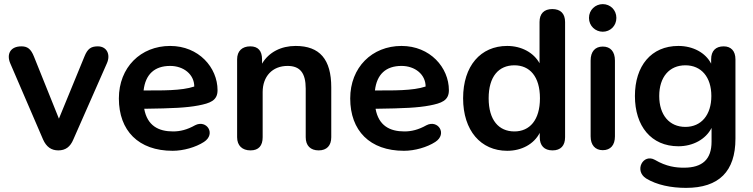

<svg xmlns="http://www.w3.org/2000/svg" viewBox="-20 -722 3655 932"><path d="M263 8C298 8 321 -9 336 -45L499 -415C518 -458 498 -497 455 -497C421 -497 405 -485 390 -448L266 -146L145 -447C130 -485 113 -497 84 -497C29 -497 11 -458 30 -414L189 -45C205 -9 229 8 263 8Z M818 10C870 10 930 -7 970 -33C1030 -72 983 -143 927 -114C888 -92 854 -84 820 -84C749 -84 695 -112 680 -194C821 -196 884 -199 943 -210C999 -221 1036 -233 1036 -284C1036 -394 945 -499 806 -499C663 -499 557 -395 557 -244C557 -88 652 10 818 10ZM677 -283C686 -361 730 -402 806 -402C871 -402 923 -361 923 -302C861 -281 764 -283 677 -283Z M1196 8C1236 8 1255 -15 1255 -56V-275C1255 -351 1302 -402 1376 -402C1436 -402 1464 -368 1464 -292V-56C1464 -15 1487 8 1527 8C1566 8 1588 -15 1588 -56V-298C1588 -434 1532 -499 1415 -499C1345 -499 1285 -469 1252 -413V-434C1252 -475 1233 -497 1195 -497C1156 -497 1131 -475 1131 -434V-56C1131 -15 1156 8 1196 8Z M1941 10C1993 10 2053 -7 2093 -33C2153 -72 2106 -143 2050 -114C2011 -92 1977 -84 1943 -84C1872 -84 1818 -112 1803 -194C1944 -196 2007 -199 2066 -210C2122 -221 2159 -233 2159 -284C2159 -394 2068 -499 1929 -499C1786 -499 1680 -395 1680 -244C1680 -88 1775 10 1941 10ZM1800 -283C1809 -361 1853 -402 1929 -402C1994 -402 2046 -361 2046 -302C1984 -281 1887 -283 1800 -283Z M2442 10C2513 10 2572 -23 2600 -77V-56C2600 -15 2622 8 2662 8C2702 8 2723 -15 2723 -56V-615C2723 -656 2701 -678 2661 -678C2621 -678 2599 -656 2599 -615V-415C2571 -466 2512 -499 2442 -499C2313 -499 2228 -402 2228 -245C2228 -88 2314 10 2442 10ZM2477 -84C2401 -84 2352 -139 2352 -245C2352 -351 2401 -405 2477 -405C2551 -405 2601 -351 2601 -245C2601 -139 2551 -84 2477 -84Z M2906 7C2944 7 2965 -18 2965 -60V-428C2965 -472 2943 -496 2906 -496C2869 -496 2847 -472 2847 -428V-60C2847 -18 2869 7 2906 7ZM2906 -568C2942 -568 2972 -596 2972 -635C2972 -674 2942 -702 2906 -702C2870 -702 2839 -674 2839 -635C2839 -596 2870 -568 2906 -568Z M3310 190C3470 190 3550 110 3550 -49V-434C3550 -475 3528 -497 3493 -497C3454 -497 3432 -475 3432 -434V-413C3405 -466 3344 -499 3273 -499C3141 -499 3062 -402 3062 -256C3062 -110 3141 -12 3273 -12C3344 -12 3406 -46 3434 -101V-34C3434 52 3389 92 3300 92C3262 92 3215 87 3159 54C3102 22 3057 106 3116 144C3168 176 3238 190 3310 190ZM3307 -106C3229 -106 3180 -164 3180 -256C3180 -348 3229 -405 3307 -405C3384 -405 3433 -348 3433 -256C3433 -164 3384 -106 3307 -106Z"/></svg>

Font: SN Pro SemiBold
Style: Regular
Weight: 600
Designer: Tobias Whetton
Foundry: Supernotes
Version: Version 1.003;Glyphs 3.3 (3324)